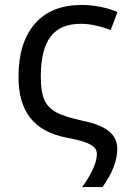

<svg xmlns="http://www.w3.org/2000/svg" viewBox="-20 -566 524 781"><path d="M146 -253.9C146 -402.3 198.2 -469.2 309.1 -469.2C344.2 -469.2 384.8 -460.9 430.2 -443.8L458 -517.1C420.9 -533.2 366.2 -545.9 313 -545.9C230 -545.9 166.5 -520.5 122.1 -469.7C77.6 -418.5 55.2 -346.2 55.2 -252.9C55.2 -113.8 116.7 -31.7 252 -5.9C281.2 -0.5 305.2 5.4 323.7 11.7C360.4 24.9 374 37.1 374 62C374 79.1 368.2 99.6 356.9 124.5C345.2 148.9 331.1 172.4 314 194.8H397C437 138.7 457 86.9 457 40C457 -20 413.1 -54.2 318.8 -74.2C267.1 -85.4 230 -97.2 207.5 -109.9C185.1 -122.6 169.4 -139.2 160.2 -160.2C150.9 -181.2 146 -212.4 146 -253.9Z"/></svg>

Font: Noto Reveo Sans
Style: Regular
Weight: 400
Designer: Monotype Design team
Foundry: Monotype Imaging Inc.
Version: Version 1.04